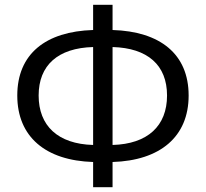

<svg xmlns="http://www.w3.org/2000/svg" viewBox="-20 -767 857 800"><path d="M449 -571C595 -567 676 -496 676 -369C676 -242 595 -167 449 -163ZM368 -163C221 -167 141 -243 141 -369C141 -495 221 -567 368 -571ZM449 -747H368V-642C170 -636 52 -542 52 -369C52 -197 170 -98 368 -92V13H449V-92C647 -98 766 -197 766 -369C766 -542 647 -636 449 -642Z"/></svg>

Font: Source Han Sans CN Regular
Style: Regular
Weight: 400
Designer: Ryoko NISHIZUKA (kana & ideographs); Paul D. Hunt (Latin, Greek & Cyrillic); Wenlong ZHANG (bopomofo); Sandoll Communica
Foundry: Adobe Systems Incorporated
Version: Version 1.004;PS 1.004;hotconv 1.0.82;makeotf.lib2.5.63406